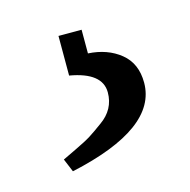

<svg xmlns="http://www.w3.org/2000/svg" viewBox="-51 -50 334 337"><g transform="rotate(-15 116.0 118.0)"><path d="M123 0V43Q158 45 181.5 64Q205 83 205 118Q205 201 44 236L34 212Q38 210 58 200.5Q78 191 87.5 185Q97 179 112 168Q139 149 139 118Q139 82 81 72V0Z"/></g></svg>

Font: Ledger
Style: Regular
Weight: 400
Designer: Denis Masharov
Foundry: Denis Masharov
Version: 1.001